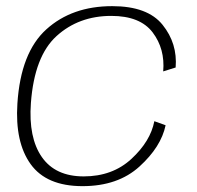

<svg xmlns="http://www.w3.org/2000/svg" viewBox="-20 -616 658 640"><path d="M255 4.5Q373 4.5 445 -61Q517 -126.5 532 -198.5L494.5 -212Q481.5 -145 418.2 -86.5Q355 -28 259 -28Q164.5 -28 119.5 -92.5Q74.5 -157 83 -272.5Q94.5 -428.5 168.5 -495.8Q242.5 -563 351 -563Q447 -563 488.8 -508Q530.5 -453 524 -378L565.5 -391Q572 -471 522 -533.2Q472 -595.5 354 -595.5Q220 -595.5 134.5 -518.2Q49 -441 38 -271Q29.5 -142 82.2 -68.8Q135 4.5 255 4.5Z"/></svg>

Font: Anybody SemiExpanded ExtraLight
Style: Italic
Weight: 250
Width: 6
Italic angle: -10°
Version: Version 1.113;gftools[0.9.25]